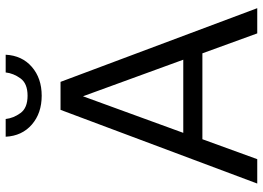

<svg xmlns="http://www.w3.org/2000/svg" viewBox="-148 -800 948 693"><g transform="rotate(-90 326.5 -454.0)"><path d="M10 0 276 -710H377L643 0H552L480 -198H170L98 0ZM193 -267H457L325 -629ZM327 -778Q264 -778 223 -813.5Q182 -849 179 -908H243Q246 -880 264.5 -854.5Q283 -829 327 -829Q371 -829 389.5 -854.5Q408 -880 411 -908H475Q472 -849 431 -813.5Q390 -778 327 -778Z"/></g></svg>

Font: Special Gothic
Style: Regular
Weight: 400
Designer: Alistair McCready
Foundry: Monolith
Version: Version 1.010; ttfautohint (v1.8.4.7-5d5b)